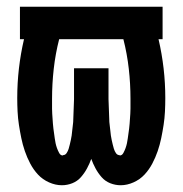

<svg xmlns="http://www.w3.org/2000/svg" viewBox="-20 -540 540 568"><path d="M163 8Q144 8 125 -0.5Q106 -9 92.5 -23.5Q79 -38 69.5 -56Q60 -74 53.5 -93Q47 -112 43 -131.5Q39 -151 36 -170.5Q33 -190 32 -210Q31 -230 31 -250Q31 -294 36 -337.5Q41 -381 51 -424H39V-520H461V-424H449Q459 -381 464 -337.5Q469 -294 469 -250Q469 -230 468 -210Q467 -190 464 -170.5Q461 -151 457 -131.5Q453 -112 446.5 -93Q440 -74 430.5 -56Q421 -38 407.5 -23.5Q394 -9 375 -0.5Q356 8 337 8Q321 8 306 2Q291 -4 280.5 -16Q270 -28 262.5 -42Q255 -56 250 -70Q245 -56 237.5 -42Q230 -28 219.5 -16Q209 -4 194 2Q179 8 163 8ZM166 -80Q166 -80 166 -80.5Q166 -81 166 -81Q173 -81 177 -87Q181 -93 183 -99.5Q185 -106 186.5 -112.5Q188 -119 189.5 -125.5Q191 -132 192 -139Q193 -146 193.5 -152.5Q194 -159 195 -165.5Q196 -172 196.5 -179Q197 -186 197 -192.5Q197 -199 197.5 -206Q198 -213 198 -219.5Q198 -226 198.5 -233Q199 -240 199 -246.5Q199 -253 199 -260V-338H301V-260Q301 -253 301 -246.5Q301 -240 301.5 -233Q302 -226 302 -219.5Q302 -213 302.5 -206Q303 -199 303 -192.5Q303 -186 303.5 -179Q304 -172 305 -165.5Q306 -159 306.5 -152.5Q307 -146 308 -139Q309 -132 310.5 -125.5Q312 -119 313.5 -112.5Q315 -106 317 -99.5Q319 -93 323 -87Q327 -81 334 -81Q334 -81 334 -80.5Q334 -80 334 -80Q334 -80 334 -80Q334 -80 334 -80Q341 -80 345 -87.5Q349 -95 351.5 -102Q354 -109 355.5 -116Q357 -123 358 -130.5Q359 -138 360 -145Q361 -152 362 -159.5Q363 -167 363.5 -174.5Q364 -182 364.5 -189Q365 -196 365.5 -203.5Q366 -211 366 -218.5Q366 -226 366 -233.5Q366 -241 366 -248Q366 -292 361 -336.5Q356 -381 345 -424H155Q144 -381 139 -336.5Q134 -292 134 -248Q134 -241 134 -233.5Q134 -226 134 -218.5Q134 -211 134.5 -203.5Q135 -196 135.5 -189Q136 -182 136.5 -174.5Q137 -167 138 -159.5Q139 -152 140 -145Q141 -138 142 -130.5Q143 -123 144.5 -116Q146 -109 148.5 -102Q151 -95 155 -87.5Q159 -80 166 -80Z"/></svg>

Font: Zed Mono
Style: Bold
Weight: 700
Monospace: yes
Designer: Belleve Invis
Foundry: Belleve Invis
Version: Version 1.0.0; ttfautohint (v1.8.4)